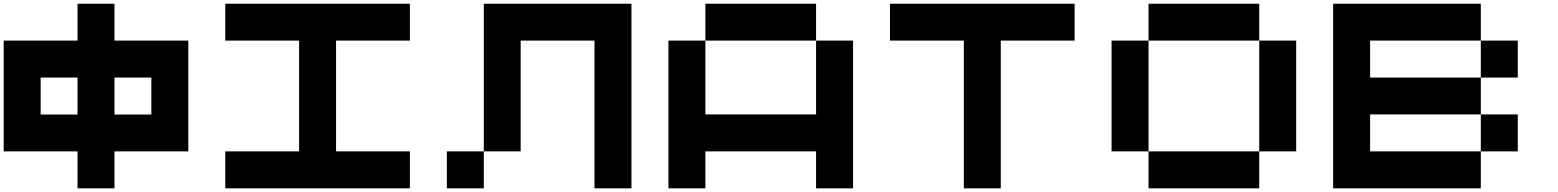

<svg xmlns="http://www.w3.org/2000/svg" viewBox="-20 -820 8441 1040"><path d="M799.8 -399.9H600.1V-199.7H799.8ZM0 0V-600.1H399.9V-799.8H600.1V-600.1H1000V0H600.1V200.2H399.9V0ZM200.2 -199.7H399.9V-399.9H200.2Z M1800.3 -600.1V0H2200.2V200.2H1200.2V0H1600.1V-600.1H1200.2V-799.8H2200.2V-600.1Z M2600.6 200.2H2400.4V0H2600.6ZM3400.4 200.2H3200.2V-600.1H2800.3V0H2600.6V-799.8H3400.4Z M4400.4 -799.8V-600.1H3800.8V-799.8ZM4400.4 -600.1H4600.6V200.2H4400.4V0H3800.8V200.2H3600.6V-600.1H3800.8V-200.2H4400.4Z M4800.8 -799.8H5800.8V-600.1H5400.9V200.2H5200.7V-600.1H4800.8Z M6001 -600.1H6201.2V0H6001ZM6800.8 -799.8V-600.1H6201.2V-799.8ZM6201.2 200.2V0H6800.8V200.2ZM6800.8 -600.1H7001V0H6800.8Z M8201.2 0H8001V-200.2H8201.2ZM7401.4 -399.9H8001V-200.2H7401.4V0H8001V200.2H7201.2V-799.8H8001V-600.1H7401.4ZM8201.2 -399.9H8001V-600.1H8201.2Z"/></svg>

Font: QuinqueFive
Style: Regular
Weight: 400
Monospace: yes
Designer: GGBotNet
Foundry: GGBotNet
Version: 1.1